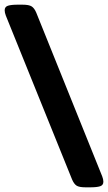

<svg xmlns="http://www.w3.org/2000/svg" viewBox="-20 -722 462 821"><path d="M366 79H346Q318 79 307 71.5Q296 64 288 45L5 -655Q0 -668 0 -678Q0 -693 14 -697.5Q28 -702 56 -702H76Q104 -702 115.5 -694.5Q127 -687 135 -668L417 32Q422 45 422 55Q422 70 408 74.5Q394 79 366 79Z"/></svg>

Font: Asap ExtraBold
Style: Regular
Weight: 800
Designer: Pablo Cosgaya
Foundry: Omnibus-Type
Version: Version 3.001; ttfautohint (v1.8.4.7-5d5b)